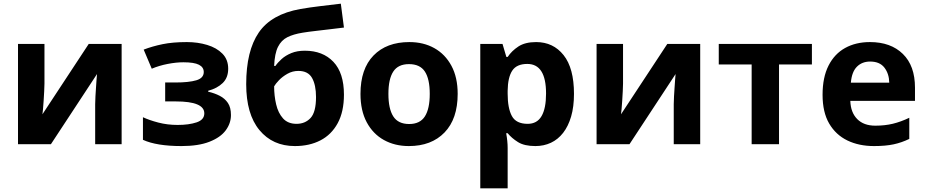

<svg xmlns="http://www.w3.org/2000/svg" viewBox="-20 -785 5043 1045"><path d="M78 -546H222V-330Q222 -314 220.5 -288Q219 -262 217.5 -236.5Q216 -211 214 -190.5Q212 -170 211 -163L463 -546H642V0H498V-218Q498 -237 499.5 -261Q501 -285 502.5 -308.5Q504 -332 505.5 -352Q507 -372 508 -382L257 0H78Z M997 -556Q1056 -556 1107.5 -540.5Q1159 -525 1190.5 -493Q1222 -461 1222 -411Q1222 -362 1192 -333Q1162 -304 1113 -291V-286Q1148 -278 1176 -263.5Q1204 -249 1220.5 -224.5Q1237 -200 1237 -159Q1237 -114 1208.5 -75.5Q1180 -37 1120 -13.5Q1060 10 968 10Q832 10 758 -24V-147Q792 -131 841.5 -118Q891 -105 947 -105Q1008 -105 1050 -119Q1092 -133 1092 -168Q1092 -233 937 -233H879V-336H934Q1008 -336 1048.5 -348Q1089 -360 1089 -393Q1089 -419 1063 -432.5Q1037 -446 978 -446Q939 -446 892.5 -437Q846 -428 806 -411L762 -515Q809 -533 864.5 -544.5Q920 -556 997 -556Z M1320 -327Q1320 -508 1388.5 -608Q1457 -708 1615 -736Q1667 -745 1722 -751.5Q1777 -758 1835 -765L1852 -635Q1818 -631 1777.5 -626Q1737 -621 1697 -616.5Q1657 -612 1627 -607Q1577 -599 1544 -582.5Q1511 -566 1493 -530Q1475 -494 1472 -426H1479Q1491 -444 1512.5 -463.5Q1534 -483 1565.5 -496Q1597 -509 1639 -509Q1737 -509 1794.5 -448.5Q1852 -388 1852 -270Q1852 -177 1818 -114.5Q1784 -52 1724 -21Q1664 10 1585 10Q1464 10 1392 -77Q1320 -164 1320 -327ZM1594 -111Q1641 -111 1670.5 -143Q1700 -175 1700 -257Q1700 -322 1678.5 -360.5Q1657 -399 1604 -399Q1572 -399 1544.5 -383.5Q1517 -368 1498 -348Q1479 -328 1472 -315Q1472 -264 1483 -217Q1494 -170 1520.5 -140.5Q1547 -111 1594 -111Z M2471 -274Q2471 -138 2399.5 -64Q2328 10 2205 10Q2129 10 2069.5 -23Q2010 -56 1976 -119.5Q1942 -183 1942 -274Q1942 -410 2013 -483Q2084 -556 2208 -556Q2285 -556 2344 -523Q2403 -490 2437 -427Q2471 -364 2471 -274ZM2094 -274Q2094 -193 2120.5 -151.5Q2147 -110 2207 -110Q2266 -110 2292.5 -151.5Q2319 -193 2319 -274Q2319 -355 2292.5 -395.5Q2266 -436 2206 -436Q2147 -436 2120.5 -395.5Q2094 -355 2094 -274Z M2594 -546H2715L2736 -475H2743Q2765 -508 2801.5 -532Q2838 -556 2898 -556Q2991 -556 3047.5 -485Q3104 -414 3104 -274Q3104 -204 3088.5 -151Q3073 -98 3045 -62Q3017 -26 2978.5 -8Q2940 10 2894 10Q2834 10 2799.5 -11.5Q2765 -33 2743 -60H2735Q2743 -15 2743 20V240H2594ZM2743 -291V-275Q2743 -196 2766 -153.5Q2789 -111 2852 -111Q2903 -111 2927.5 -153Q2952 -195 2952 -276Q2952 -437 2850 -437Q2792 -437 2768 -400.5Q2744 -364 2743 -291Z M3227 -546H3371V-330Q3371 -314 3369.5 -288Q3368 -262 3366.5 -236.5Q3365 -211 3363 -190.5Q3361 -170 3360 -163L3612 -546H3791V0H3647V-218Q3647 -237 3648.5 -261Q3650 -285 3651.5 -308.5Q3653 -332 3654.5 -352Q3656 -372 3657 -382L3406 0H3227Z M4399 -546V-434H4220V0H4071V-434H3892V-546Z M4715 -556Q4828 -556 4894 -491.5Q4960 -427 4960 -308V-236H4608Q4610 -173 4645.5 -137Q4681 -101 4744 -101Q4796 -101 4839.5 -111.5Q4883 -122 4929 -144V-29Q4888 -9 4844 0.5Q4800 10 4737 10Q4655 10 4592 -20.5Q4529 -51 4493 -112.5Q4457 -174 4457 -269Q4457 -364 4489.5 -428Q4522 -492 4580 -524Q4638 -556 4715 -556ZM4716 -450Q4672 -450 4644 -422Q4616 -394 4611 -335H4820Q4819 -384 4793.5 -417Q4768 -450 4716 -450Z"/></svg>

Font: BC Sans
Style: Bold
Weight: 700
Designer: Monotype Design Team
Province of B.C.
Foundry: Monotype Imaging Inc.
Version: Version 2.000;GOOG;noto-source:20170915:90ef993387c0